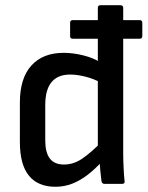

<svg xmlns="http://www.w3.org/2000/svg" viewBox="-20 -703 564 734"><path d="M258 -555Q248 -555 248 -565V-616Q248 -626 258 -626H514Q524 -626 524 -616V-565Q524 -555 514 -555H451ZM192 11Q125 11 90.5 -31.5Q56 -74 56 -160V-311Q56 -404 100 -452.5Q144 -501 223 -501Q260 -501 299.5 -491Q339 -481 364 -464L368 -386Q338 -402 306.5 -410Q275 -418 248 -418Q201 -418 177 -389Q153 -360 153 -301V-166Q153 -120 170.5 -97Q188 -74 225 -74Q260 -74 292 -95Q324 -116 370 -162L373 -89Q344 -57 315.5 -35Q287 -13 256.5 -1Q226 11 192 11ZM380 0Q370 0 368 -10Q366 -27 363.5 -50.5Q361 -74 361 -92L354 -131V-673Q354 -683 364 -683H440Q451 -683 451 -673V-118Q451 -92 452.5 -61.5Q454 -31 456 -13Q459 0 446 0Z"/></svg>

Font: Sofia Sans Semi Condensed SemiBold
Style: Regular
Weight: 600
Designer: Botio Nikoltchev, Ani Petrova
Foundry: lettersoup
Version: Version 4.100